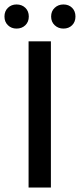

<svg xmlns="http://www.w3.org/2000/svg" viewBox="-42 -840 358 860"><path d="M86 0V-655H186V0ZM32 -712Q9 -712 -6.5 -727Q-22 -742 -22 -766Q-22 -790 -6.5 -805Q9 -820 32 -820Q56 -820 71.5 -805Q87 -790 87 -766Q87 -742 71.5 -727Q56 -712 32 -712ZM242 -712Q219 -712 203 -727Q187 -742 187 -766Q187 -790 203 -805Q219 -820 242 -820Q266 -820 281 -805Q296 -790 296 -766Q296 -742 281 -727Q266 -712 242 -712Z"/></svg>

Font: UmiuVSE Medium
Style: Regular
Weight: 500
Designer: Paul D. Hunt
Foundry: Adobe
Version: Version 3.046;September 5, 2023;FontCreator 14.0.0.2901 64-b